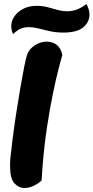

<svg xmlns="http://www.w3.org/2000/svg" viewBox="-20 -930 465 955"><path d="M101 5Q73 5 51.5 -18.5Q30 -42 30 -106Q30 -117 30.5 -125.5Q31 -134 31 -138Q35 -178 42.5 -237.5Q50 -297 60 -362.5Q70 -428 80.5 -489Q91 -550 100 -595.5Q109 -641 115 -658Q126 -688 154.5 -705.5Q183 -723 213 -723Q239 -723 260.5 -708Q282 -693 290 -657Q284 -637 271 -586.5Q258 -536 243 -463Q228 -390 214.5 -302Q201 -214 193 -118Q192 -101 190 -78.5Q188 -56 187 -33Q175 -20 151 -7.5Q127 5 101 5ZM45 -760Q36 -780 36 -799Q36 -840 72 -870.5Q108 -901 163 -901Q191 -901 216 -894.5Q241 -888 265.5 -881Q290 -874 315 -874Q336 -874 359 -881.5Q382 -889 410 -910Q425 -883 425 -857Q425 -820 394 -794Q363 -768 295 -768Q258 -768 227.5 -775Q197 -782 171 -788.5Q145 -795 121 -795Q102 -795 83.5 -787.5Q65 -780 45 -760Z"/></svg>

Font: Agbalumo
Style: Regular
Weight: 400
Designer: Raphael Alegbeleye
Foundry: Sorkin Type Co.
Version: Version 1.000; ttfautohint (v1.8.4)